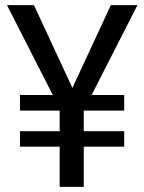

<svg xmlns="http://www.w3.org/2000/svg" viewBox="-20 -731 565 751"><path d="M263.2 -387.2 413.6 -710.9H517.6L338.4 -359.4H465.8V-298.3H307.6V-217.8H465.8V-157.2H307.6V0H213.4V-157.2H58.1V-217.8H213.4V-298.3H58.1V-359.4H186.5L7.3 -710.9H112.8Z"/></svg>

Font: SteelSelectRoboto
Style: Roboto-Regular
Weight: 400
Designer: Google
Version: Version 2.137; 2017